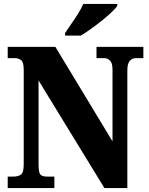

<svg xmlns="http://www.w3.org/2000/svg" viewBox="-20 -951 752 971"><path d="M19 0V-58H48Q72 -58 86 -68Q100 -78 100 -120V-598Q100 -637 86.5 -647Q73 -657 56 -657H19V-714H260L549 -236V-598Q549 -632 536.5 -644.5Q524 -657 507 -657H468V-714H705V-657H668Q648 -657 636 -643Q624 -629 624 -594V0H508L175 -544V-120Q175 -78 184.5 -68Q194 -58 217 -58H255V0ZM309 -784Q322 -804 340 -829.5Q358 -855 375 -882Q392 -909 401 -931H573V-921Q564 -908 543.5 -888.5Q523 -869 495.5 -847Q468 -825 440 -805Q412 -785 389 -771H309Z"/></svg>

Font: Noto Serif Condensed Black
Style: Regular
Weight: 900
Width: 3
Designer: Monotype Design Team
Foundry: Monotype Imaging Inc.
Version: Version 2.015; ttfautohint (v1.8.4.7-5d5b)